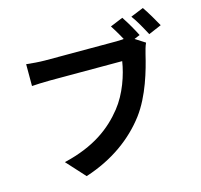

<svg xmlns="http://www.w3.org/2000/svg" viewBox="-127 -1006 1254 1200"><g transform="rotate(-15 500.0 -406.0)"><path d="M759 -842.6 676.6 -808.8C703 -768.2 732.4 -717.1 752.4 -675.6L835.8 -710.6C817.7 -747.3 784.9 -804.6 759 -842.6ZM898.9 -868.4 815.7 -834.6C843.3 -797.9 874.1 -741.2 895.6 -700.2L979 -735.8C959.9 -771.4 924.2 -831.9 898.9 -868.4ZM862.5 -654.2 763.9 -717.6C737.3 -710.7 705.3 -709.9 685.7 -709.9C629.7 -709.9 297.8 -709.9 223 -709.9C190 -709.9 133.4 -714.3 103.7 -718V-576.7C129.5 -578.5 177 -581.1 222.7 -581.1C297.8 -581.1 628 -581.1 688.5 -581.1C675.3 -495.4 637.4 -381.8 571 -298.7C490.2 -197.4 377.5 -110.5 179.1 -64.1L288 55.6C466.6 -1.7 599.7 -100.9 690.2 -220.6C773.7 -331.8 817.4 -487.1 840.5 -585C845.8 -606.1 853.1 -635.1 862.5 -654.2Z"/></g></svg>

Font: Source Han Sans JP VF
Style: Regular
Weight: 250
Designer: Ryoko NISHIZUKA 西塚涼子 (kana, bopomofo & ideographs); Paul D. Hunt (Latin, Greek & Cyrillic); Sandoll Communications 산돌커뮤니
Foundry: Adobe
Version: Version 2.004;hotconv 1.0.118;makeotfexe 2.5.65603